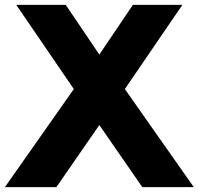

<svg xmlns="http://www.w3.org/2000/svg" viewBox="-46 -770 817 790"><path d="M185.9 0 362.7 -255.5 539.5 0H751.4L467.7 -403.6L704.5 -750H500.9L362.7 -545.5L224.5 -750H20.9L257.7 -403.6L-25.9 0Z"/></svg>

Font: Spartan MB ExtBd
Style: Regular
Weight: 800
Designer: Matt Bailey, Mirko Velimirovic
Foundry: Matt Bailey
Version: Version 1.005